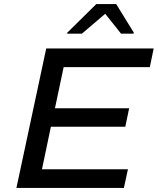

<svg xmlns="http://www.w3.org/2000/svg" viewBox="-20 -927 778 947"><path d="M61 0 208 -688H738L719 -596H294L251 -393H617L598 -302H231L187 -92H611L591 0ZM311 -761 312 -766 455 -907H553L640 -766L639 -761H577L499 -859L384 -761Z"/></svg>

Font: Saira Expanded Medium
Style: Italic
Weight: 500
Width: 7
Italic angle: -12°
Designer: Hector Gatti with collaboration of the Omnibus-Type team
Foundry: Omnibus-Type
Version: Version 1.101